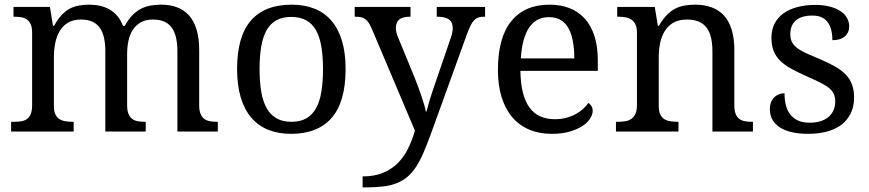

<svg xmlns="http://www.w3.org/2000/svg" viewBox="-20 -566 3738 826"><path d="M296.9 -42V0H27.8V-42H41Q58.1 -42 72.3 -44.4Q86.4 -46.9 96.7 -54.4Q106.9 -62 112.5 -76.2Q118.2 -90.3 118.2 -113.8V-425.8Q118.2 -447.8 112.3 -461.2Q106.4 -474.6 96.2 -481.9Q85.9 -489.3 71.8 -491.7Q57.6 -494.1 41 -494.1H38.1V-536.1H194.8L208 -455.1H212.9Q228 -482.9 244.6 -500.7Q261.2 -518.6 280 -528.6Q298.8 -538.6 319.6 -542.2Q340.3 -545.9 363.8 -545.9Q388.2 -545.9 410.2 -541Q432.1 -536.1 450.9 -525.4Q469.7 -514.6 484.6 -497.3Q499.5 -480 508.8 -455.1H517.1Q532.2 -482.9 549.8 -500.7Q567.4 -518.6 587.2 -528.6Q606.9 -538.6 628.7 -542.2Q650.4 -545.9 673.8 -545.9Q711.9 -545.9 742.2 -534.4Q772.5 -522.9 793.5 -499.3Q814.5 -475.6 825.7 -438.5Q836.9 -401.4 836.9 -350.1V-113.8Q836.9 -90.3 842.8 -76.2Q848.6 -62 858.9 -54.4Q869.1 -46.9 883.3 -44.4Q897.5 -42 914.1 -42H917V0H743.2V-345.2Q743.2 -377.9 737.5 -403.3Q731.9 -428.7 719.5 -446.3Q707 -463.9 687 -472.9Q667 -481.9 638.2 -481.9Q606.9 -481.9 585.7 -470Q564.5 -458 551.3 -437.5Q538.1 -417 532.5 -390.1Q526.9 -363.3 526.9 -333V-113.8Q526.9 -90.3 532.7 -76.2Q538.6 -62 548.8 -54.4Q559.1 -46.9 573.2 -44.4Q587.4 -42 604 -42H606.9V0H433.1V-345.2Q433.1 -377.9 427.5 -403.3Q421.9 -428.7 409.4 -446.3Q397 -463.9 377 -472.9Q356.9 -481.9 328.1 -481.9Q295.4 -481.9 273.2 -468.8Q251 -455.6 237.3 -433.1Q223.6 -410.6 217.8 -381.3Q211.9 -352.1 211.9 -319.8V-108.9Q211.9 -86.9 218.5 -73.5Q225.1 -60.1 236.3 -53.2Q247.6 -46.4 262.5 -44.2Q277.3 -42 293.9 -42Z M1466.8 -269Q1466.8 -127.9 1407 -59.1Q1347.2 9.8 1231.9 9.8Q1177.7 9.8 1134.8 -7.3Q1091.8 -24.4 1061.8 -59.1Q1031.7 -93.8 1015.9 -146.2Q1000 -198.7 1000 -269Q1000 -409.2 1059.3 -477.5Q1118.7 -545.9 1234.9 -545.9Q1289.1 -545.9 1332 -529.1Q1375 -512.2 1405 -477.8Q1435.1 -443.4 1450.9 -391.4Q1466.8 -339.4 1466.8 -269ZM1096.7 -269Q1096.7 -213.4 1104 -170.9Q1111.3 -128.4 1127.7 -99.9Q1144 -71.3 1170.2 -56.6Q1196.3 -42 1233.9 -42Q1271.5 -42 1297.4 -56.6Q1323.2 -71.3 1339.4 -99.9Q1355.5 -128.4 1362.5 -170.9Q1369.6 -213.4 1369.6 -269Q1369.6 -324.7 1362.3 -366.7Q1355 -408.7 1338.9 -436.8Q1322.8 -464.8 1296.6 -479Q1270.5 -493.2 1232.9 -493.2Q1195.3 -493.2 1169.4 -479Q1143.6 -464.8 1127.4 -436.8Q1111.3 -408.7 1104 -366.7Q1096.7 -324.7 1096.7 -269Z M2066.9 -536.1V-494.1H2064Q2049.3 -494.1 2038.8 -491Q2028.3 -487.8 2019.8 -479Q2011.2 -470.2 2003.9 -455.1Q1996.6 -439.9 1987.8 -416L1835.9 3.9Q1818.4 52.2 1802.7 88.9Q1787.1 125.5 1770 151.6Q1752.9 177.7 1732.7 194.8Q1712.4 211.9 1686.5 222.2Q1660.6 232.4 1627 236.3Q1593.3 240.2 1548.8 240.2H1540V192.9Q1590.8 192.9 1627.4 177.7Q1664.1 162.6 1690.7 136.2Q1717.3 109.9 1735.1 74Q1752.9 38.1 1765.1 -3.9L1580.1 -440.9Q1573.2 -456.5 1566.9 -466.6Q1560.5 -476.6 1552.5 -482.9Q1544.4 -489.3 1533.9 -491.7Q1523.4 -494.1 1508.8 -494.1H1505.9V-536.1H1746.1V-494.1H1743.2Q1712.9 -494.1 1698 -482.4Q1683.1 -470.7 1683.1 -445.8Q1683.1 -437.5 1684.8 -429Q1686.5 -420.4 1690.9 -409.2L1764.2 -231Q1771 -213.9 1778.6 -193.6Q1786.1 -173.3 1792.7 -153.6Q1799.3 -133.8 1804.7 -116.2Q1810.1 -98.6 1812 -85.9H1814.9Q1820.3 -107.9 1829.8 -139.4Q1839.4 -170.9 1852.1 -207L1918.9 -401.9Q1923.3 -414.1 1925.5 -425.3Q1927.7 -436.5 1927.7 -444.8Q1927.7 -470.7 1911.4 -482.4Q1895 -494.1 1861.8 -494.1H1858.9V-536.1Z M2341.8 -492.2Q2286.1 -492.2 2256.1 -447Q2226.1 -401.9 2220.7 -314.9H2450.7Q2450.7 -354.5 2444.8 -387.2Q2439 -419.9 2426.3 -443.4Q2413.6 -466.8 2392.8 -479.5Q2372.1 -492.2 2341.8 -492.2ZM2354 9.8Q2299.8 9.8 2256.6 -8.5Q2213.4 -26.9 2183.6 -62Q2153.8 -97.2 2137.9 -148.2Q2122.1 -199.2 2122.1 -264.2Q2122.1 -404.3 2179.7 -475.1Q2237.3 -545.9 2343.8 -545.9Q2392.1 -545.9 2430.7 -530.8Q2469.2 -515.6 2496.1 -485.6Q2522.9 -455.6 2537.4 -410.9Q2551.8 -366.2 2551.8 -307.1V-261.2H2218.8Q2219.7 -206.5 2229.7 -167.2Q2239.7 -127.9 2258.5 -102.5Q2277.3 -77.1 2304.7 -65.2Q2332 -53.2 2367.7 -53.2Q2393.6 -53.2 2415.8 -59.1Q2438 -64.9 2456.1 -74.7Q2474.1 -84.5 2488 -96.9Q2502 -109.4 2510.7 -123Q2517.6 -120.1 2523.7 -110.8Q2529.8 -101.6 2529.8 -88.9Q2529.8 -73.7 2519 -56.4Q2508.3 -39.1 2486.3 -24.4Q2464.4 -9.8 2431.4 0Q2398.4 9.8 2354 9.8Z M2898.9 -42V0H2629.9V-42H2638.2Q2655.3 -42 2670.2 -44.4Q2685.1 -46.9 2696 -54.4Q2707 -62 2713.6 -76.2Q2720.2 -90.3 2720.2 -113.8V-425.8Q2720.2 -447.8 2713.6 -461.2Q2707 -474.6 2695.8 -481.9Q2684.6 -489.3 2669.7 -491.7Q2654.8 -494.1 2638.2 -494.1H2635.3V-536.1H2796.9L2810.1 -455.1H2814.9Q2830.6 -482.9 2847.9 -500.7Q2865.2 -518.6 2884.5 -528.6Q2903.8 -538.6 2925.5 -542.2Q2947.3 -545.9 2971.2 -545.9Q3010.7 -545.9 3041.7 -534.4Q3072.8 -522.9 3094.5 -499.3Q3116.2 -475.6 3127.7 -438.5Q3139.2 -401.4 3139.2 -350.1V-113.8Q3139.2 -90.3 3144.8 -76.2Q3150.4 -62 3160.6 -54.4Q3170.9 -46.9 3185.1 -44.4Q3199.2 -42 3215.8 -42H3219.2V0H3044.9V-345.2Q3044.9 -377.9 3039.1 -403.3Q3033.2 -428.7 3020.3 -446.3Q3007.3 -463.9 2986.3 -472.9Q2965.3 -481.9 2935.1 -481.9Q2900.9 -481.9 2877.7 -468.8Q2854.5 -455.6 2840.3 -433.1Q2826.2 -410.6 2820.1 -381.3Q2814 -352.1 2814 -319.8V-108.9Q2814 -86.9 2820.6 -73.5Q2827.1 -60.1 2838.4 -53.2Q2849.6 -46.4 2864.5 -44.2Q2879.4 -42 2896 -42Z M3457 9.8Q3419.4 9.8 3388.9 3.2Q3358.4 -3.4 3336.9 -16.8Q3315.4 -30.3 3303.7 -50Q3292 -69.8 3292 -96.2Q3292 -116.2 3298.6 -129.6Q3305.2 -143.1 3314.7 -150.9Q3324.2 -158.7 3335.2 -161.9Q3346.2 -165 3355 -165Q3355 -138.7 3360.4 -115.7Q3365.7 -92.8 3378.4 -75.4Q3391.1 -58.1 3411.9 -48.1Q3432.6 -38.1 3462.9 -38.1Q3489.7 -38.1 3510.3 -44.7Q3530.8 -51.3 3544.7 -63.2Q3558.6 -75.2 3565.9 -92Q3573.2 -108.9 3573.2 -128.9Q3573.2 -147.5 3567.6 -160.9Q3562 -174.3 3548.1 -186Q3534.2 -197.8 3510.3 -210Q3486.3 -222.2 3450.2 -237.8Q3411.6 -254.9 3383.1 -270.8Q3354.5 -286.6 3335.9 -305.2Q3317.4 -323.7 3308.1 -347.4Q3298.8 -371.1 3298.8 -403.8Q3298.8 -438 3312.3 -464.4Q3325.7 -490.7 3350.6 -508.5Q3375.5 -526.4 3410.2 -535.6Q3444.8 -544.9 3487.3 -544.9Q3522.9 -544.9 3550.3 -537.6Q3577.6 -530.3 3596.2 -517.8Q3614.7 -505.4 3624 -488.5Q3633.3 -471.7 3633.3 -453.1Q3633.3 -425.8 3614.5 -409.4Q3595.7 -393.1 3561 -393.1Q3561 -443.4 3540.3 -471.2Q3519.5 -499 3475.1 -499Q3449.7 -499 3431.6 -493.2Q3413.6 -487.3 3402.1 -476.6Q3390.6 -465.8 3385.3 -451.2Q3379.9 -436.5 3379.9 -418.9Q3379.9 -399.9 3386.7 -386Q3393.6 -372.1 3408.4 -360.4Q3423.3 -348.6 3447 -337.6Q3470.7 -326.7 3503.9 -313Q3543.5 -296.4 3571.8 -280.3Q3600.1 -264.2 3618.4 -245.1Q3636.7 -226.1 3645.5 -202.1Q3654.3 -178.2 3654.3 -147Q3654.3 -107.9 3640.1 -78.6Q3626 -49.3 3600.1 -29.5Q3574.2 -9.8 3537.8 0Q3501.5 9.8 3457 9.8Z"/></svg>

Font: Droid Serif
Style: Regular
Weight: 400
Designer: Monotype Design team
Foundry: Monotype Imaging Inc.
Version: Version 1.03